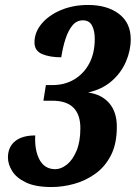

<svg xmlns="http://www.w3.org/2000/svg" viewBox="-20 -744 547 774"><path d="M188 10Q123 10 84.5 -8.5Q46 -27 29 -54.5Q12 -82 12 -109Q12 -151 40.5 -174.5Q69 -198 122 -198Q119 -138 139.5 -100Q160 -62 203 -62Q226 -62 249.5 -80.5Q273 -99 288.5 -136Q304 -173 304 -227Q304 -338 191 -338H155L165 -401H191Q241 -401 279.5 -424Q318 -447 340 -488.5Q362 -530 362 -587Q362 -620 351 -641Q340 -662 314 -662Q289 -662 272 -641.5Q255 -621 244 -587Q233 -553 227 -513Q181 -513 150 -526Q119 -539 119 -573Q119 -614 148 -648.5Q177 -683 226 -703.5Q275 -724 335 -724Q412 -724 459.5 -688Q507 -652 507 -586Q507 -540 487.5 -495Q468 -450 430 -417Q392 -384 335 -371Q389 -364 420 -328.5Q451 -293 451 -233Q451 -164 427 -117.5Q403 -71 363.5 -43Q324 -15 278 -2.5Q232 10 188 10Z"/></svg>

Font: Noto Serif ExtraCondensed ExtraBold
Style: Italic
Weight: 800
Width: 2
Italic angle: -12°
Designer: Monotype Design Team
Foundry: Monotype Imaging Inc.
Version: Version 2.013